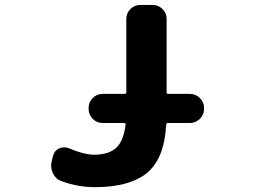

<svg xmlns="http://www.w3.org/2000/svg" viewBox="-20 -776 1040 786"><path d="M368.2 -9.8Q297.9 -9.8 229.5 -35.2Q207 -43.9 196.3 -67.4Q189.5 -82 189.5 -96.7Q189.5 -106.4 191.4 -115.2L197.3 -138.7Q203.1 -160.2 222.7 -168.9Q232.4 -172.9 242.7 -172.9Q252.9 -172.9 262.7 -168.9Q321.3 -143.6 364.3 -142.6Q427.7 -142.6 459 -173.8Q486.3 -203.1 494.1 -265.6Q495.1 -272.5 487.3 -272.5H400.4Q376 -272.5 359.4 -289.6Q342.8 -306.6 342.8 -330.1V-334Q342.8 -357.4 359.4 -374.5Q376 -391.6 400.4 -391.6H489.3Q497.1 -391.6 497.1 -398.4V-698.2Q497.1 -722.7 514.2 -739.3Q531.2 -755.9 554.7 -755.9H604.5Q627.9 -755.9 645 -739.3Q662.1 -722.7 662.1 -698.2V-398.4Q662.1 -391.6 668.9 -391.6H757.8Q781.2 -391.6 798.3 -374.5Q815.4 -357.4 815.4 -334V-330.1Q815.4 -306.6 798.3 -289.6Q781.2 -272.5 757.8 -272.5H668Q661.1 -272.5 660.2 -265.6Q657.2 -203.1 640.6 -156.2Q622.1 -104.5 586.9 -72.3Q569.3 -56.6 546.4 -44.9Q523.4 -33.2 496.1 -25.4Q442.4 -9.8 368.2 -9.8Z"/></svg>

Font: Rounded Mgen+ 1mn bold
Style: Bold
Weight: 700
Designer: [Source Han Sans]
Ryoko NISHIZUKA  (kana & ideographs); Paul D. Hunt (Latin, Greek & Cyrillic); Wenlong ZHANG  (bopomofo
Version: Version 1.059.20150602